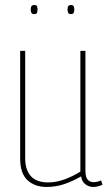

<svg xmlns="http://www.w3.org/2000/svg" viewBox="-20 -732 429 762"><path d="M165 10Q118 10 89 -17Q60 -44 60 -103V-530H80V-103Q80 -58 102.5 -33Q125 -8 171 -8Q203 -8 236 -20Q269 -32 299 -51V-530H319V-55Q319 -29 328 -19Q337 -9 351 -9Q366 -9 381 -16L387 1Q376 6 367 8Q358 10 350 10Q333 10 319 -0.5Q305 -11 302 -32Q269 -13 235.5 -1.5Q202 10 165 10ZM262 -676Q253 -676 250.5 -681.5Q248 -687 248 -694Q248 -702 250.5 -707Q253 -712 262 -712Q270 -712 272.5 -707Q275 -702 275 -694Q275 -687 272.5 -681.5Q270 -676 262 -676ZM116 -676Q107 -676 104.5 -681.5Q102 -687 102 -694Q102 -702 104.5 -707Q107 -712 116 -712Q125 -712 127 -707Q129 -702 129 -694Q129 -687 127 -681.5Q125 -676 116 -676Z"/></svg>

Font: Georama SemiCondensed Thin
Style: Regular
Weight: 100
Width: 4
Designer: Jean-Baptiste Levee
Foundry: Production Type
Version: Version 1.000